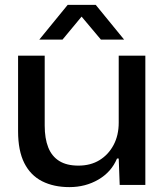

<svg xmlns="http://www.w3.org/2000/svg" viewBox="-20 -757 679 786"><path d="M264 9Q200 9 152.5 -15Q105 -39 79.5 -89.5Q54 -140 54 -220V-529H163V-243Q163 -190 177.5 -153.5Q192 -117 222.5 -98Q253 -79 301 -79Q351 -79 387.5 -101.5Q424 -124 445 -163.5Q466 -203 466 -255V-529H575V0H470L466 -108H459Q436 -53 383 -22Q330 9 264 9ZM141 -595 257 -737H372L488 -595H393L314 -689L236 -595Z"/></svg>

Font: Mona Sans SemiExpanded Medium
Style: Regular
Weight: 500
Width: 6
Designer: Deni Anggara
Foundry: GitHub
Version: Version 2.000